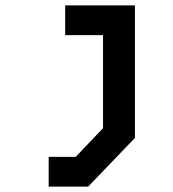

<svg xmlns="http://www.w3.org/2000/svg" viewBox="-20 -580 640 710"><path d="M221 -560H479V-70L306 110H160V0H260L361 -106V-450H221Z"/></svg>

Font: Kode Mono
Style: Bold
Weight: 700
Monospace: yes
Designer: Isa Ozler
Foundry: Kadena LLC
Version: Version 1.206;gftools[0.9.28]